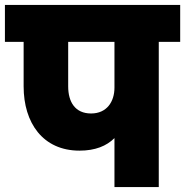

<svg xmlns="http://www.w3.org/2000/svg" viewBox="-34 -760 752 780"><path d="M336 -299C271 -299 243 -346 243 -409V-590H431V-404C431 -347 400 -299 336 -299ZM-14 -590H62V-409C62 -261 140 -148 289 -148C353 -148 399 -167 431 -199V0H611V-590H698V-740H-14Z"/></svg>

Font: SVN-Poppins ExtraBold
Style: Regular
Weight: 800
Designer: Ninad Kale (Devanagari), Jonny Pinhorn (Latin)
Foundry: Indian Type Foundry
Version: Version 3.002 2017; ttfautohint (v1.8.3)